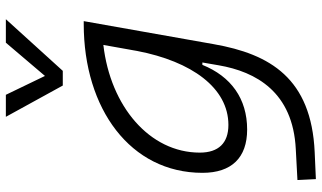

<svg xmlns="http://www.w3.org/2000/svg" viewBox="-232 -584 1051 626"><g transform="rotate(-90 293.0 -270.5)"><path d="M22.5 234.4 110.4 230.5C351.1 219.7 430.2 85 462.4 -98.1L537.6 -522.5H528.3C251.5 -522.5 43 -370.1 43 -135.3C43 -40.5 92.3 10.3 184.1 10.3C285.2 10.3 357.4 -42.5 395 -135.7H402.8L393.6 -82.5C372.6 39.6 306.2 159.7 120.1 168.9L19.5 174.3ZM460 -458.5 443.8 -367.7V-368.2L440.4 -348.6C406.2 -170.4 319.8 -50.8 199.2 -50.8C140.1 -50.8 108.9 -83 108.9 -144C108.9 -308.1 260.3 -435.5 460 -458.5ZM327.6 -590.8H375.5L543.9 -776.4H467.3L358.9 -648.9L297.4 -776.4H225.6Z"/></g></svg>

Font: Cascadia Mono NF Light
Style: Italic
Weight: 300
Italic angle: -10°
Monospace: yes
Designer: Aaron Bell
Foundry: Saja Typeworks
Version: Version 2404.023